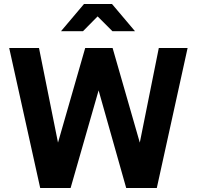

<svg xmlns="http://www.w3.org/2000/svg" viewBox="-20 -940 984 960"><path d="M181 0 26 -700H175L270 -227L406 -700H543L679 -227L774 -700H918L764 0H611L473 -488L333 0ZM542 -784 468 -858 395 -784H285L400 -920H540L655 -784Z"/></svg>

Font: Red Hat Display
Style: Bold
Weight: 700
Designer: Pentagram, MCKL
Foundry: Pentagram, MCKL
Version: Version 1.023; ttfautohint (v1.8.3)